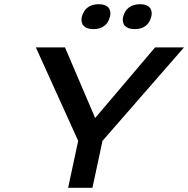

<svg xmlns="http://www.w3.org/2000/svg" viewBox="-20 -896 898 916"><path d="M151 -670 353 -224 305 0H421L469 -224L858 -670H720L434 -333L290 -670ZM370 -815C363 -779 383 -757 426 -757C469 -757 496 -780 504 -815L505 -817C513 -853 494 -876 451 -876C407 -876 380 -853 371 -817ZM567 -815C560 -779 580 -757 623 -757C666 -757 693 -780 701 -815L702 -817C710 -853 691 -876 648 -876C604 -876 577 -853 568 -817Z"/></svg>

Font: LT Wave Medium
Style: Italic
Weight: 500
Designer: Daniel Lyons
Version: Version 2.5 (Glyphs App)